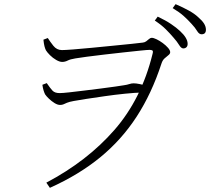

<svg xmlns="http://www.w3.org/2000/svg" viewBox="-20 -849 1040 924"><path d="M862 -616Q852 -616 842 -632.5Q832 -649 815 -668Q799 -687 778 -708Q757 -729 725 -750L739 -769Q777 -751 803 -733.5Q829 -716 846 -700Q883 -666 883 -638Q883 -627 877 -621.5Q871 -616 862 -616ZM203 30Q400 -74 530.5 -223.5Q661 -373 714 -589Q718 -603 713.5 -606Q709 -609 700 -609Q690 -609 656 -605.5Q622 -602 576 -597Q530 -592 483 -586.5Q436 -581 398 -576Q360 -571 343 -568Q318 -564 305.5 -557.5Q293 -551 279 -551Q267 -551 250.5 -560.5Q234 -570 220.5 -583.5Q207 -597 201 -607Q197 -615 194 -626.5Q191 -638 189 -658L210 -666Q220 -650 236.5 -629Q253 -608 278 -608Q292 -608 331.5 -611Q371 -614 422 -619Q473 -624 524 -629Q575 -634 614 -638Q653 -642 667 -644Q677 -645 684 -650.5Q691 -656 697.5 -661.5Q704 -667 710 -667Q719 -667 733.5 -660Q748 -653 763 -642Q778 -631 788.5 -619Q799 -607 799 -598Q799 -590 790.5 -583.5Q782 -577 772 -568Q762 -559 757 -543Q710 -399 637.5 -287.5Q565 -176 462.5 -92Q360 -8 220 55ZM269 -344Q257 -344 242.5 -353Q228 -362 215.5 -374Q203 -386 197 -395Q193 -403 189.5 -414.5Q186 -426 184 -441L205 -449Q222 -424 233 -412.5Q244 -401 267 -401Q281 -401 312.5 -404.5Q344 -408 384.5 -413Q425 -418 465 -423Q505 -428 535.5 -432.5Q566 -437 578 -439Q592 -441 602.5 -444.5Q613 -448 623 -448Q635 -448 652 -444.5Q669 -441 685 -436L669 -404Q630 -403 581 -398Q532 -393 483.5 -386Q435 -379 395.5 -373Q356 -367 335 -363Q313 -359 302.5 -354.5Q292 -350 285.5 -347Q279 -344 269 -344ZM950 -684Q938 -684 928.5 -700Q919 -716 902 -734Q884 -754 864 -772Q844 -790 811 -810L825 -829Q862 -813 889 -798Q916 -783 932 -768Q953 -750 962 -735.5Q971 -721 971 -706Q971 -684 950 -684Z"/></svg>

Font: Noto Serif JP ExtraLight
Style: Regular
Weight: 200
Designer: Ryoko NISHIZUKA  (kana & ideographs); Frank Grießhammer (Latin, Greek & Cyrillic); Wenlong ZHANG  (bopomofo); Sandoll Co
Foundry: Adobe
Version: Version 2.002-H1;hotconv 1.1.0;makeotfexe 2.6.0